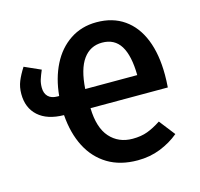

<svg xmlns="http://www.w3.org/2000/svg" viewBox="-88 -650 791 759"><g transform="rotate(-15 307.5 -271.0)"><path d="M574.9 -233.8H258.5Q260.5 -153.3 295.9 -113.6Q331.3 -73.8 388.7 -73.8Q423.6 -73.8 449.7 -83.6Q475.9 -93.3 505.6 -112.8L555.9 -48.2Q522.6 -20.5 479.5 -3.3Q436.4 13.8 386.2 13.8Q314.9 13.8 264.1 -16.9Q213.3 -47.7 184.6 -103.3Q155.9 -159 150.3 -234.4Q82.1 -235.4 45.4 -268.5Q8.7 -301.5 8.7 -358.5Q8.7 -386.7 18.2 -410Q27.7 -433.3 45.1 -460.5L111.8 -430.8Q102.6 -409.2 97.9 -394.4Q93.3 -379.5 93.3 -362.1Q93.3 -338.5 106.4 -325.4Q119.5 -312.3 144.6 -312.3H151.3Q157.9 -383.1 185.6 -438.2Q213.3 -493.3 260.3 -524.6Q307.2 -555.9 368.7 -555.9Q434.9 -555.9 481.5 -523.3Q528.2 -490.8 552.6 -430Q576.9 -369.2 576.9 -285.1Q576.9 -261.5 574.9 -233.8ZM470.8 -312.3Q469.7 -392.3 444.9 -432.3Q420 -472.3 369.2 -472.3Q320.5 -472.3 291.8 -432.6Q263.1 -392.8 257.9 -312.3Z"/></g></svg>

Font: Fira Code Fixed Medium
Style: Regular
Weight: 500
Monospace: yes
Designer: Carrois Corporate, Edenspiekermann AG, Nikita Prokopov
Foundry: Carrois Corporate, Edenspiekermann AG, Nikita Prokopov
Version: Version 5.002